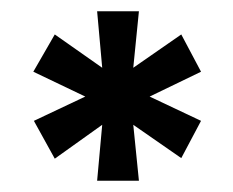

<svg xmlns="http://www.w3.org/2000/svg" viewBox="-20 -708 413 340"><path d="M152 -388 161 -487 77 -427 40 -494 131 -537 39 -581 77 -647 161 -588 152 -688H226L216 -588L301 -647L336 -581L245 -537L336 -494L301 -428L216 -487L226 -388Z"/></svg>

Font: Saira UltraCondensed ExtraBold
Style: Regular
Weight: 800
Width: 1
Designer: Hector Gatti with collaboration of the Omnibus-Type team
Foundry: Omnibus-Type
Version: Version 1.101